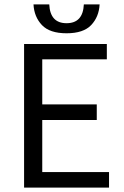

<svg xmlns="http://www.w3.org/2000/svg" viewBox="-20 -857 567 877"><path d="M90 0V-656H468V-586H173V-380H422V-309H173V-71H478V0ZM133 -837H205Q209 -751 284 -751Q359 -751 363 -837H435Q432 -780 396.5 -742.5Q361 -705 284 -705Q207 -705 171.5 -742.5Q136 -780 133 -837Z"/></svg>

Font: Toshiba Sans
Style: Regular
Weight: 400
Designer: Paul D. Hunt
Foundry: Toshiba Corporation
Version: Version 2.020;PS 2.0;hotconv 1.0.86;makeotf.lib2.5.63406